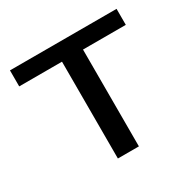

<svg xmlns="http://www.w3.org/2000/svg" viewBox="-120 -628 747 748"><g transform="rotate(-30 253.0 -254.0)"><path d="M13.5 -507.5H493V-435.5H300.5V0H206V-435.5H13.5Z"/></g></svg>

Font: Lato Medium
Style: Regular
Weight: 500
Designer: Lukasz Dziedzic
Foundry: tyPoland Lukasz Dziedzic
Version: Version 2.006; 2014-01-15